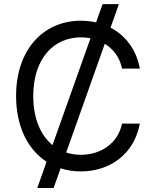

<svg xmlns="http://www.w3.org/2000/svg" viewBox="-20 -840 767 952"><path d="M164.8 92.3H245.7L280.5 -5.3C311.4 4.6 345.2 9.9 380.7 9.9C527 9.9 646.3 -78.1 673.3 -227.3H585.2C563.9 -126.4 477.3 -72.4 380.7 -72.4C355.5 -72.4 331 -76.3 308.2 -83.8L499.6 -622.9C541.9 -596.9 573.5 -555.8 585.2 -500H673.3C656.2 -594.1 602.3 -664.1 528.1 -702.8L569.6 -819.6H488.6L456.3 -729C432.2 -734.4 407 -737.2 380.7 -737.2C194.6 -737.2 59.7 -593.8 59.7 -363.6C59.7 -212.4 118.3 -98.4 210.9 -38ZM144.9 -363.6C144.9 -552.6 248.6 -654.8 380.7 -654.8C397 -654.8 413 -653.4 428.6 -650.2L240.4 -120.7C182.2 -168.3 144.9 -250.4 144.9 -363.6Z"/></svg>

Font: Margiela Sans
Style: Regular
Weight: 400
Designer: Stefan Endress, Andreas Faust
Version: Version 1.100;FEAKit 1.0